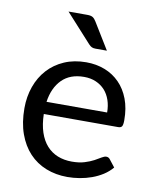

<svg xmlns="http://www.w3.org/2000/svg" viewBox="-79 -744 657 812"><g transform="rotate(10 249.0 -338.0)"><path d="M36.6 0ZM261.2 -484.9Q304.2 -484.9 340.8 -470.7Q377.4 -456.5 404.3 -429.2Q431.2 -401.9 446.3 -362.3Q461.4 -322.8 461.4 -271.5Q461.4 -251.5 457 -244.9Q452.6 -238.3 440.9 -238.3H121.6Q122.6 -193.4 133.8 -159.9Q145 -126.5 164.8 -104.5Q184.6 -82.5 211.9 -71.5Q239.3 -60.5 272.9 -60.5Q304.2 -60.5 327.1 -67.6Q350.1 -74.7 366.5 -83.5Q382.8 -92.3 394 -99.4Q405.3 -106.4 413.6 -106.4Q418.9 -106.4 422.9 -104.2Q426.8 -102.1 429.7 -98.1L454.1 -66.9Q438 -47.9 416.3 -33.9Q394.5 -20 369.6 -11Q344.7 -2 318.1 2.4Q291.5 6.8 265.6 6.8Q215.8 6.8 173.8 -9.8Q131.8 -26.4 101.3 -58.8Q70.8 -91.3 53.7 -138.9Q36.6 -186.5 36.6 -248.5Q36.6 -298.3 52 -341.6Q67.4 -384.8 96.4 -416.7Q125.5 -448.7 167.2 -466.8Q209 -484.9 261.2 -484.9ZM262.7 -422.4Q202.6 -422.4 167.7 -387.2Q132.8 -352.1 124 -291H384.3Q384.3 -319.8 376 -344Q367.7 -368.2 352.1 -385.5Q336.4 -402.8 313.7 -412.6Q291 -422.4 262.7 -422.4ZM230.5 -683.1Q246.1 -683.1 253.9 -678Q261.7 -672.9 268.1 -662.1L337.9 -548.3H289.1Q279.3 -548.3 272.9 -551.3Q266.6 -554.2 259.8 -561.5L149.4 -683.1Z"/></g></svg>

Font: Carlito
Style: Regular
Weight: 400
Designer: Lukasz Dziedzic
Foundry: tyPoland Lukasz Dziedzic
Version: Version 1.104